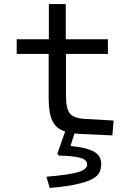

<svg xmlns="http://www.w3.org/2000/svg" viewBox="-20 -658 654 943"><path d="M219 -177V-393H62V-465H220V-638H303V-465H510V-393H304V-189Q304 -125 323 -101Q342 -77 397 -74L538 -66L532 7L377 0Q375 0 364 -1Q353 -2 346 -3L326 59Q407 67 442 87Q477 107 477 148Q477 187 453 208Q429 229 376 242Q347 250 309.5 255.5Q272 261 224 265L208 210Q316 201 362 188Q408 175 408 150Q408 127 376 117.5Q344 108 268 106L262 96L300 -12Q256 -26 237.5 -63.5Q219 -101 219 -177Z"/></svg>

Font: Intel One Mono
Style: Regular
Weight: 400
Monospace: yes
Designer: Fred Shallcrass
Foundry: Frere-Jones Type LLC
Version: Version 1.400;hotconv 1.1.0;makeotfexe 2.6.0;FJTRelease1.4